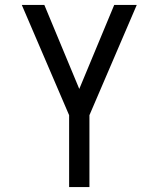

<svg xmlns="http://www.w3.org/2000/svg" viewBox="-20 -540 640 775"><path d="M259 215V-75L68 -520H159L300 -181L441 -520H532L341 -75V215Z"/></svg>

Font: Iosevka SS04 Extended
Style: Regular
Weight: 400
Width: 7
Monospace: yes
Designer: Belleve Invis
Foundry: Belleve Invis
Version: Version 19.0.0; ttfautohint (v1.8.4)